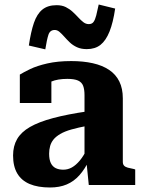

<svg xmlns="http://www.w3.org/2000/svg" viewBox="-20 -821 640 852"><path d="M369 -327V-263Q327 -255 297 -246.5Q267 -238 247.5 -226.5Q228 -215 217.5 -202Q207 -189 202.5 -173Q198 -157 198 -139Q198 -113 205.5 -97.5Q213 -82 227 -75Q241 -68 261 -68Q281 -68 299 -78Q317 -88 334.5 -109Q352 -130 368 -164L377 -113Q357 -71 332.5 -43.5Q308 -16 276 -2.5Q244 11 202 11Q148 11 111.5 -4.5Q75 -20 56.5 -51.5Q38 -83 38 -131Q38 -173 56 -204Q74 -235 113 -257.5Q152 -280 215.5 -297Q279 -314 369 -327ZM374 0 363 -109 355 -110V-399Q355 -424 349 -440Q343 -456 326.5 -463.5Q310 -471 279 -471Q236 -471 207.5 -459Q179 -447 167 -431Q160 -437 159.5 -445Q159 -453 164.5 -461Q170 -469 180.5 -474.5Q191 -480 208 -480V-364H68V-490Q84 -500 114 -514.5Q144 -529 190 -539.5Q236 -550 296 -550Q349 -550 391.5 -540.5Q434 -531 464 -511Q494 -491 509.5 -459.5Q525 -428 525 -385V-103Q525 -92 530.5 -86Q536 -80 547 -77Q558 -74 574 -71L580 -69V0ZM365 -603Q340 -603 321.5 -611.5Q303 -620 289.5 -633Q276 -646 265 -658.5Q254 -671 244 -679.5Q234 -688 223 -688Q202 -688 195 -667Q188 -646 181 -602L108 -619Q117 -680 130.5 -719.5Q144 -759 168 -778.5Q192 -798 231 -798Q255 -798 272 -789.5Q289 -781 302.5 -768.5Q316 -756 327.5 -743.5Q339 -731 350 -722.5Q361 -714 374 -714Q388 -714 395 -723.5Q402 -733 407 -752.5Q412 -772 418 -801L491 -783Q482 -721 466 -681Q450 -641 426 -622Q402 -603 365 -603Z"/></svg>

Font: Roboto Serif SemiCondensed
Style: Bold
Weight: 700
Width: 4
Designer: Greg Gazdowicz
Foundry: Commercial Type
Version: Version 1.007